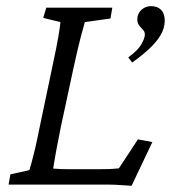

<svg xmlns="http://www.w3.org/2000/svg" viewBox="-20 -598 554 622"><path d="M406.2 3.9Q389.6 2.9 377 2Q364.3 1 353 0.5Q341.8 0 330.1 0H7.8L13.7 -33.2L75.2 -46.9Q78.1 -56.6 82.5 -72.3Q86.9 -87.9 93.3 -114.7Q99.6 -141.6 108.4 -185.5L149.4 -380.9Q164.1 -449.2 169.4 -481.4Q174.8 -513.7 175.8 -526.4L120.1 -540L129.9 -573.2H343.8L337.9 -538.1L254.9 -526.4Q251 -513.7 242.2 -480.5Q233.4 -447.3 218.8 -380.9L176.8 -185.5Q167 -136.7 162.1 -109.9Q157.2 -83 155.3 -70.8Q153.3 -58.6 152.3 -51.8Q165 -50.8 178.2 -50.3Q191.4 -49.8 208 -49.8H293.9Q316.4 -49.8 332 -50.3Q347.7 -50.8 365.2 -52.7L426.8 -146.5L473.6 -137.7ZM408.2 -395.5 395.5 -412.1Q426.8 -434.6 438 -454.6Q449.2 -474.6 449.2 -485.4Q449.2 -494.1 445.3 -499Q441.4 -503.9 437 -508.3Q432.6 -512.7 428.7 -519Q424.8 -525.4 424.8 -535.2Q424.8 -553.7 438 -565.9Q451.2 -578.1 468.8 -578.1Q490.2 -578.1 502 -565.9Q513.7 -553.7 513.7 -531.2Q513.7 -505.9 499.5 -482.9Q485.4 -460 461.9 -438.5Q438.5 -417 408.2 -395.5Z"/></svg>

Font: Crimson Pro Light
Style: Italic
Weight: 300
Italic angle: -12°
Designer: Jacques Le Bailly
Foundry: Baron von Fonthausen
Version: Version 1.003